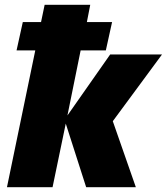

<svg xmlns="http://www.w3.org/2000/svg" viewBox="-20 -780 695 800"><path d="M127 -570H49L75 -688H151L166 -760H356L342 -688H447L421 -570H316L261 -299L439 -553H655L450 -275L546 0H339L254 -265L199 0H9Z"/></svg>

Font: Noto Sans Display Black
Style: Italic
Weight: 900
Italic angle: -12°
Designer: Monotype Design team
Foundry: Monotype Imaging Inc.
Version: Version 1.000